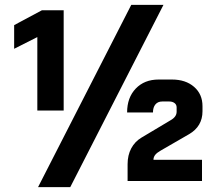

<svg xmlns="http://www.w3.org/2000/svg" viewBox="-20 -742 888 787"><path d="M133 -590 38 -542V-639L152 -700H241V-289H133ZM503 -69Q503 -106 518 -134Q533 -162 560 -178L679 -249Q704 -263 704 -284V-302Q704 -313 695.5 -319.5Q687 -326 674 -326H645Q627 -326 617 -314Q607 -302 607 -281H501Q501 -342 536.5 -379Q572 -416 630 -416H685Q741 -416 775.5 -386Q810 -356 810 -307V-286Q810 -224 755 -192L639 -125Q623 -116 616 -107Q609 -98 609 -87H808V0H503ZM518 -722H650L268 25H136Z"/></svg>

Font: Stavian Bold
Style: Bold
Weight: 700
Version: Version 1.000; ttfautohint (v1.6)